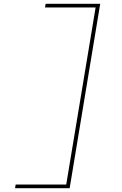

<svg xmlns="http://www.w3.org/2000/svg" viewBox="-20 -843 640 1006"><path d="M59 143 62 124H327L481 -804H216L219 -823H505L345 143Z"/></svg>

Font: Iosevka Thin Extended Oblique
Style: Regular
Weight: 100
Width: 7
Italic angle: -9°
Monospace: yes
Designer: Belleve Invis
Foundry: Belleve Invis
Version: Version 32.5.0; ttfautohint (v1.8.4)